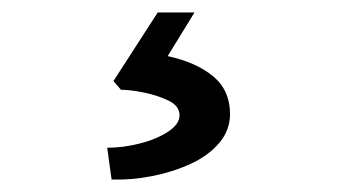

<svg xmlns="http://www.w3.org/2000/svg" viewBox="-20 -44 540 308"><path d="M159 244 152 193Q178 193 205 186Q232 179 250 167Q268 155 268 141Q268 126 250.5 117.5Q233 109 211 104.5Q189 100 174 100L162 86L233 -24H292L249 46Q295 56 322 78.5Q349 101 349 139Q349 165 331.5 185.5Q314 206 285.5 219Q257 232 224 238.5Q191 245 159 244Z"/></svg>

Font: Lexend Exa
Style: Regular
Weight: 400
Designer: Bonnie Shaver-Troup, Thomas Jockin
Foundry: Lexend
Version: Version 1.007